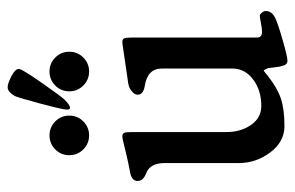

<svg xmlns="http://www.w3.org/2000/svg" viewBox="-158 -620 789 514"><g transform="rotate(-90 237.0 -362.5)"><path d="M228 -585Q213 -570 206 -570Q201 -570 201 -578Q201 -589 217.5 -650.5Q234 -712 238 -719Q249 -737 261 -737Q271 -737 290.5 -727Q310 -717 310 -707Q310 -699 273 -646Q236 -593 228 -585ZM94.5 -609.5Q110 -625 132 -625Q154 -625 169.5 -609.5Q185 -594 185 -572Q185 -550 169.5 -534.5Q154 -519 132 -519Q110 -519 94.5 -534.5Q79 -550 79 -572Q79 -594 94.5 -609.5ZM265.5 -609.5Q281 -625 303 -625Q325 -625 340.5 -609.5Q356 -594 356 -572Q356 -550 340.5 -534.5Q325 -519 303 -519Q281 -519 265.5 -534.5Q250 -550 250 -572Q250 -594 265.5 -609.5ZM311 -324Q311 -363 264 -370Q241 -374 241 -389Q241 -397 250 -404.5Q259 -412 270 -414Q283 -416 311 -420Q339 -424 358.5 -427Q378 -430 382 -430Q390 -430 392 -424.5Q394 -419 394 -403V-69Q394 -56 410 -56Q417 -56 433 -59Q449 -62 452 -62Q456 -62 460.5 -56.5Q465 -51 465 -46Q465 -30 447 -21Q433 -14 388 -1Q343 12 332 12Q321 12 318 -2Q316 -7 314.5 -20.5Q313 -34 312 -40Q307 -52 305.5 -51.5Q304 -51 292 -41Q259 -15 230.5 -5.5Q202 4 157 4Q115 4 86.5 -34Q58 -72 58 -118V-316Q58 -356 31 -366Q10 -374 10 -389Q10 -406 37 -410Q54 -413 75.5 -418Q97 -423 111 -426.5Q125 -430 129 -430Q137 -430 139 -424.5Q141 -419 141 -403V-151Q141 -113 160 -85.5Q179 -58 211 -58Q253 -58 282 -80Q311 -102 311 -135Z"/></g></svg>

Font: EB Garamond 08
Style: Regular
Weight: 400
Version: Version 0.016 ; ttfautohint (v1.5)